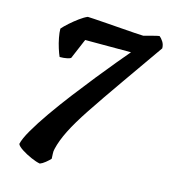

<svg xmlns="http://www.w3.org/2000/svg" viewBox="-103 -648 748 842"><g transform="rotate(15 271.5 -227.0)"><path d="M155 111Q138 108 114 97.5Q90 87 70 74Q50 61 46 51Q51 27 75 -14.5Q99 -56 135 -107.5Q171 -159 212.5 -213Q254 -267 294 -317Q334 -367 366 -405.5Q398 -444 415 -464H207L168 -372Q164 -369 150.5 -366Q137 -363 118 -363Q112 -376 105 -398Q98 -420 93.5 -443.5Q89 -467 89 -484Q99 -496 117.5 -512.5Q136 -529 156.5 -544Q177 -559 192 -565Q197 -565 221.5 -563.5Q246 -562 279.5 -559.5Q313 -557 347.5 -554.5Q382 -552 409.5 -550Q437 -548 448 -548Q452 -549 467 -553Q482 -557 497.5 -561Q513 -565 518 -565Q526 -559 534.5 -546Q543 -533 543 -516L412 -329Q344 -232 300.5 -166.5Q257 -101 233.5 -54Q210 -7 201 32Q198 44 199 54.5Q200 65 200 77Q192 86 179 96.5Q166 107 155 111Z"/></g></svg>

Font: Texturina ExtraBold
Style: Italic
Weight: 800
Italic angle: -11°
Designer: Guillermo Torres Carreño
Foundry: Omnibus-Type
Version: Version 1.002; ttfautohint (v1.8.3)